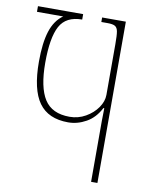

<svg xmlns="http://www.w3.org/2000/svg" viewBox="-81 -776 668 837"><g transform="rotate(10 252.5 -357.0)"><path d="M380 -271 381 -326H377Q354 -281 315.5 -259.5Q277 -238 236 -238Q148 -238 106.5 -295.5Q65 -353 65 -477Q65 -560 81.5 -611.5Q98 -663 135 -689H19V-714H219V-690Q148 -690 120.5 -639Q93 -588 93 -477Q93 -368 126.5 -315.5Q160 -263 238 -263Q276 -263 308.5 -281.5Q341 -300 360.5 -328Q380 -356 380 -385V-610Q380 -649 377 -665.5Q374 -682 364 -688Q354 -694 331 -694H303V-714H408V0H380Z"/></g></svg>

Font: Noto Serif Georgian Thin Cond
Style: Regular
Weight: 250
Width: 3
Designer: Monotype Design team
Foundry: Monotype Imaging Inc.
Version: Version 1.000